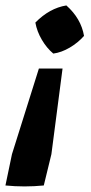

<svg xmlns="http://www.w3.org/2000/svg" viewBox="-48 -515 333 706"><path d="M148 -318Q124 -338 106 -368.5Q88 -399 82 -432Q134 -485 196 -495Q250 -447 261 -383Q239 -358 208.5 -340Q178 -322 148 -318ZM-28 167 -4 52 95 -263H182L141 52L113 167Q42 174 -28 167Z"/></svg>

Font: Piazzolla
Style: Bold Italic
Weight: 700
Italic angle: -11.3°
Designer: Juan Pablo del Peral
Foundry: Huerta Tipografica
Version: Version 1.330